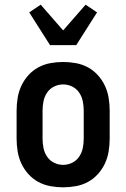

<svg xmlns="http://www.w3.org/2000/svg" viewBox="-20 -793 540 821"><path d="M250 8Q223 8 195.5 3Q168 -2 144 -15Q120 -28 101.5 -48.5Q83 -69 71.5 -93.5Q60 -118 55.5 -145.5Q51 -173 51 -200V-320Q51 -347 55.5 -374.5Q60 -402 71.5 -426.5Q83 -451 101.5 -471.5Q120 -492 144 -505Q168 -518 195.5 -523Q223 -528 250 -528Q277 -528 304.5 -523Q332 -518 356 -505Q380 -492 398.5 -471.5Q417 -451 428.5 -426.5Q440 -402 444.5 -374.5Q449 -347 449 -320V-200Q449 -173 444.5 -145.5Q440 -118 428.5 -93.5Q417 -69 398.5 -48.5Q380 -28 356 -15Q332 -2 304.5 3Q277 8 250 8ZM250 -88Q270 -88 288.5 -97Q307 -106 318.5 -123Q330 -140 334 -160Q338 -180 338 -200V-320Q338 -340 334 -360Q330 -380 318.5 -397Q307 -414 288.5 -423Q270 -432 250 -432Q230 -432 211.5 -423Q193 -414 181.5 -397Q170 -380 166 -360Q162 -340 162 -320V-200Q162 -180 166 -160Q170 -140 181.5 -123Q193 -106 211.5 -97Q230 -88 250 -88ZM194 -600 105 -740 154 -773 250 -663 346 -773 395 -740 306 -600Z"/></svg>

Font: Iosevka Curly
Style: Bold
Weight: 700
Monospace: yes
Designer: Belleve Invis
Foundry: Belleve Invis
Version: Version 22.1.2; ttfautohint (v1.8.4)